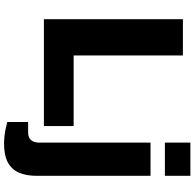

<svg xmlns="http://www.w3.org/2000/svg" viewBox="-26 -738 961 949"><g transform="rotate(90 454.5 -263.5)"><path d="M75 0V-687H254V-147H603V0ZM685 -598V-724H849V-598ZM690 197Q675 197 655 195Q635 193 616 189Q597 185 583 181V78H634Q660 78 672.5 63.5Q685 49 685 22V-527H849V37Q849 87 833.5 123Q818 159 783 178Q748 197 690 197Z"/></g></svg>

Font: Archivo SemiBold ExtraBold
Style: Regular
Weight: 800
Version: Version 2.001